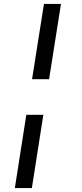

<svg xmlns="http://www.w3.org/2000/svg" viewBox="-20 -750 414 970"><path d="M228 -350H142L202 -730H288ZM141 200H55L113 -170H199Z"/></svg>

Font: Sora Variable Italic
Style: Regular
Weight: 400
Designer: Jonathan Barnbrook, Julián Moncada
Foundry: Barnbrook Fonts
Version: Version 2.000